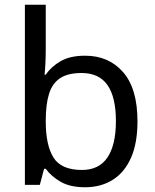

<svg xmlns="http://www.w3.org/2000/svg" viewBox="-20 -780 655 810"><path d="M173 -575Q173 -541 171.5 -511.5Q170 -482 168 -465H173Q196 -499 236 -522Q276 -545 339 -545Q439 -545 499.5 -475.5Q560 -406 560 -268Q560 -176 532.5 -114Q505 -52 455 -21Q405 10 339 10Q276 10 236 -13Q196 -36 173 -68H166L148 0H85V-760H173ZM324 -472Q267 -472 234 -450.5Q201 -429 187 -384.5Q173 -340 173 -271V-267Q173 -168 205.5 -115.5Q238 -63 326 -63Q398 -63 433.5 -116Q469 -169 469 -269Q469 -370 433.5 -421Q398 -472 324 -472Z"/></svg>

Font: lmalayalam15
Style: Book
Weight: 400
Designer: Jelle Bosma - Monotype Design Team
Foundry: Monotype Imaging Inc.
Version: Version 2.003